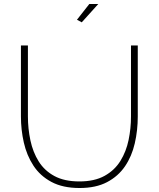

<svg xmlns="http://www.w3.org/2000/svg" viewBox="-20 -938 796 963"><path d="M379 5Q295 5 238 -25.5Q181 -56 147.5 -107.5Q114 -159 99.5 -223Q85 -287 85 -354V-710H120V-354Q120 -293 132.5 -234Q145 -175 174 -128.5Q203 -82 253 -55Q303 -28 378 -28Q454 -28 504.5 -56Q555 -84 584 -131Q613 -178 625 -236Q637 -294 637 -354V-710H671V-354Q671 -284 656 -219Q641 -154 607 -104Q573 -54 517 -24.5Q461 5 379 5ZM390 -826 366 -839 428 -918H473Z"/></svg>

Font: Raleway Thin ExtraLight
Style: Regular
Weight: 250
Version: Version 4.026